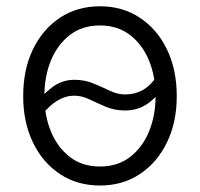

<svg xmlns="http://www.w3.org/2000/svg" viewBox="-20 -570 627 602"><path d="M293.5 11.7Q222.2 11.7 168 -24.2Q113.8 -60.1 83.3 -123.3Q52.7 -186.5 52.7 -268.6Q52.7 -352.1 83.3 -415.3Q113.8 -478.5 168 -514.4Q222.2 -550.3 293.5 -550.3Q364.3 -550.3 418.5 -514.4Q472.7 -478.5 503.4 -415.3Q534.2 -352.1 534.2 -268.6Q534.2 -186.5 503.4 -123.3Q472.7 -60.1 418.5 -24.2Q364.3 11.7 293.5 11.7ZM293.5 -47.9Q349.1 -47.9 387.9 -77.9Q426.8 -107.9 447.3 -158Q467.8 -208 467.8 -268.6Q467.8 -329.6 447.3 -379.9Q426.8 -430.2 387.7 -460.2Q348.6 -490.2 293.5 -490.2Q237.8 -490.2 199 -460.2Q160.2 -430.2 139.6 -380.1Q119.1 -330.1 119.1 -268.6Q119.1 -208 139.6 -158Q160.2 -107.9 199 -77.9Q237.8 -47.9 293.5 -47.9ZM111.8 -210.4 82.5 -235.4Q110.4 -270.5 142.1 -295.2Q173.8 -319.8 212.9 -319.8Q246.1 -319.8 273.2 -308.3Q300.3 -296.9 324.5 -285.4Q348.6 -273.9 372.1 -273.9Q402.3 -273.9 426.3 -286.9Q450.2 -299.8 472.7 -331.5L503.4 -309.6Q476.6 -269.5 445.1 -246.6Q413.6 -223.6 372.1 -223.6Q338.9 -223.6 311.5 -235.4Q284.2 -247.1 260.3 -258.5Q236.3 -270 212.9 -270Q186 -270 160.9 -255.1Q135.7 -240.2 111.8 -210.4Z"/></svg>

Font: Inter 16pt Light
Style: Regular
Weight: 300
Version: Version 4.001;git-66647c0bb